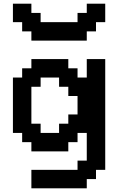

<svg xmlns="http://www.w3.org/2000/svg" viewBox="-20 -820 640 1040"><path d="M150 200H450V150H500V100H550V-500H450V-400H400V-450H350V-500H150V-450H100V-400H50V-100H100V-50H150V0H350V-50H400V-100H450V50H400V100H150ZM200 -100V-150H150V-350H200V-400H300V-350H350V-300H400V-200H350V-150H300V-100ZM50 -700H100V-650H150V-600H450V-650H500V-700H550V-800H450V-750H400V-700H200V-750H150V-800H50Z"/></svg>

Font: Matrix Sans Video
Style: Regular
Weight: 400
Designer: Brad Neil
Version: Version 1.100